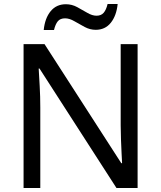

<svg xmlns="http://www.w3.org/2000/svg" viewBox="-20 -933 800 953"><path d="M663 0H558L176 -593H172Q174 -558 177 -506Q180 -454 180 -399V0H97V-714H201L582 -123H586Q585 -139 583.5 -171Q582 -203 580.5 -241Q579 -279 579 -311V-714H663ZM197 -784Q203 -843 231.5 -877.5Q260 -912 307 -912Q337 -912 363.5 -897.5Q390 -883 414 -869Q438 -855 459 -855Q482 -855 494.5 -869.5Q507 -884 514 -913H564Q558 -855 530 -820Q502 -785 455 -785Q427 -785 400.5 -799Q374 -813 349.5 -827.5Q325 -842 303 -842Q279 -842 267 -827.5Q255 -813 248 -784Z"/></svg>

Font: Noto Sans Imperial Aramaic
Style: Regular
Weight: 400
Designer: Monotype Design Team
Foundry: Monotype Imaging Inc.
Version: Version 2.001; ttfautohint (v1.8.4.7-5d5b)